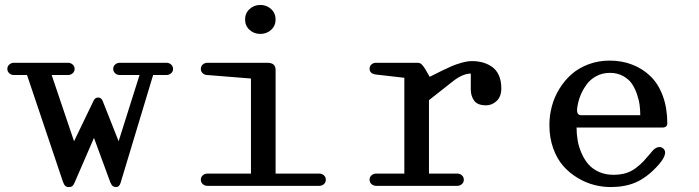

<svg xmlns="http://www.w3.org/2000/svg" viewBox="-20 -755 2839 780"><path d="M255.9 -500Q267.1 -500 275.1 -492.9Q283.2 -485.8 283.2 -475.1Q283.2 -464.4 275.1 -457.3Q267.1 -450.2 255.9 -450.2H189.9L280.8 -181.2L359.9 -345.2Q365.7 -358.9 378.9 -358.9Q391.1 -358.9 397 -345.2L461.9 -181.2L546.9 -450.2H466.8Q455.6 -450.2 447.8 -457.3Q439.9 -464.4 439.9 -475.1Q439.9 -485.8 447.8 -492.9Q455.6 -500 466.8 -500H655.8Q667 -500 675 -492.9Q683.1 -485.8 683.1 -475.1Q683.1 -464.4 675 -457.3Q667 -450.2 655.8 -450.2H602.1L470.2 -13.2Q465.3 4.9 451.2 4.9Q443.4 4.9 438.2 1Q433.1 -2.9 428.2 -14.2L361.8 -194.8L282.2 -11.2Q277.8 -1.5 273.2 1.7Q268.6 4.9 258.8 4.9Q250.5 4.9 245.1 0Q239.7 -4.9 234.9 -19L89.8 -450.2H37.1Q25.9 -450.2 17.8 -457.3Q9.8 -464.4 9.8 -475.1Q9.8 -485.8 17.8 -492.9Q25.9 -500 37.1 -500Z M822.8 -49.8H999.5V-436L822.8 -450.2Q811.5 -450.2 803.7 -457.3Q795.9 -464.4 795.9 -475.1Q795.9 -485.8 803.7 -492.9Q811.5 -500 822.8 -500H1065.9Q1099.6 -500 1099.6 -471.2V-49.8H1276.9Q1288.1 -49.8 1295.9 -42.7Q1303.7 -35.6 1303.7 -24.9Q1303.7 -14.2 1295.9 -7.1Q1288.1 0 1276.9 0H822.8Q811.5 0 803.7 -7.1Q795.9 -14.2 795.9 -24.9Q795.9 -35.6 803.7 -42.7Q811.5 -49.8 822.8 -49.8ZM993.7 -633.8Q975.6 -650.4 975.6 -675.8Q975.6 -701.2 993.7 -718Q1011.7 -734.9 1037.6 -734.9Q1063.5 -734.9 1081.5 -718Q1099.6 -701.2 1099.6 -675.8Q1099.6 -650.4 1081.5 -633.8Q1063.5 -617.2 1037.6 -617.2Q1011.7 -617.2 993.7 -633.8Z M1508.3 -452.1Q1481.4 -455.1 1481.4 -476.1Q1481.4 -486.3 1489 -493.2Q1496.6 -500 1508.3 -500H1674.3Q1685.1 -500 1691.2 -495.1Q1697.3 -490.2 1706.5 -476.1L1725.6 -442.9L1773.4 -466.8Q1799.3 -479.5 1815.9 -486.6Q1832.5 -493.7 1855.7 -500.2Q1878.9 -506.8 1897.5 -506.8Q1920.9 -506.8 1941.2 -501.2Q1961.4 -495.6 1979 -483.4Q1996.6 -471.2 2006.6 -449Q2016.6 -426.8 2016.6 -396Q2016.6 -362.8 1997.8 -345Q1979 -327.1 1954.6 -327.1Q1919.9 -327.1 1906.2 -346.2Q1892.6 -365.2 1892.6 -391.1V-456.1Q1860.8 -456.1 1821.3 -425.8L1722.7 -348.1V-49.8H1837.4Q1848.6 -49.8 1856.4 -42.7Q1864.3 -35.6 1864.3 -24.9Q1864.3 -14.2 1856.4 -7.1Q1848.6 0 1837.4 0H1508.3Q1497.1 0 1489.3 -7.1Q1481.4 -14.2 1481.4 -24.9Q1481.4 -35.6 1489.3 -42.7Q1497.1 -49.8 1508.3 -49.8H1622.6V-439Z M2472.2 -44.9Q2500 -44.9 2522.2 -51.5Q2544.4 -58.1 2563.2 -72.5Q2582 -86.9 2593.5 -99.1Q2605 -111.3 2623 -132.8Q2627.4 -138.2 2629.9 -141.1Q2641.1 -154.3 2653.3 -157Q2665.5 -159.7 2674.3 -151.9Q2698.7 -130.4 2646 -75.2Q2604.5 -31.7 2561.3 -13.4Q2518.1 4.9 2460.9 4.9Q2427.7 4.9 2394 -3.7Q2360.4 -12.2 2327.1 -32Q2293.9 -51.8 2268.6 -80.3Q2243.2 -108.9 2227.5 -152.1Q2211.9 -195.3 2211.9 -247.1Q2211.9 -285.6 2221.9 -323.2Q2231.9 -360.8 2252.7 -394.5Q2273.4 -428.2 2302.2 -453.6Q2331.1 -479 2371.1 -493.9Q2411.1 -508.8 2457 -508.8Q2506.3 -508.8 2548.6 -492.4Q2590.8 -476.1 2622.8 -445.1Q2654.8 -414.1 2672.9 -364.7Q2690.9 -315.4 2690.9 -253.9Q2690.9 -236.8 2669.9 -236.8H2322.3Q2322.3 -209.5 2326.9 -183.6Q2331.5 -157.7 2342.8 -132.1Q2354 -106.4 2370.6 -87.4Q2387.2 -68.4 2413.3 -56.6Q2439.5 -44.9 2472.2 -44.9ZM2325.2 -318.8Q2320.3 -287.1 2340.3 -287.1H2581.1Q2581.1 -307.1 2578.6 -327.1Q2576.2 -347.2 2567.9 -371.8Q2559.6 -396.5 2546.9 -415Q2534.2 -433.6 2511 -446.3Q2487.8 -459 2458 -459Q2427.2 -459 2402.3 -445.6Q2377.4 -432.1 2362.1 -410.4Q2346.7 -388.7 2337.6 -365.7Q2328.6 -342.8 2325.2 -318.8Z"/></svg>

Font: Director
Style: Regular
Weight: 400
Designer: Ange Degheest & May Jolivet & Justine Herbel
Foundry: Velvetyne Type Foundry
Version: Version 1.000;FEAKit 1.0